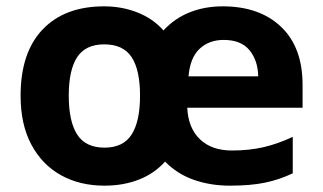

<svg xmlns="http://www.w3.org/2000/svg" viewBox="-20 -576 1018 606"><path d="M683 -556Q799 -556 867 -491.5Q935 -427 935 -308V-236H571Q574 -172 611 -136.5Q648 -101 712 -101Q767 -101 812 -111.5Q857 -122 904 -144V-29Q862 -9 816.5 0.5Q771 10 706 10Q644 10 591.5 -8.5Q539 -27 501 -66Q467 -28 418 -9Q369 10 310 10Q232 10 172.5 -23Q113 -56 79 -119.5Q45 -183 45 -274Q45 -410 114.5 -483Q184 -556 309 -556Q364 -556 413 -537Q462 -518 496 -480Q531 -518 578.5 -537Q626 -556 683 -556ZM309 -436Q250 -436 223.5 -395.5Q197 -355 197 -274Q197 -193 223.5 -151.5Q250 -110 310 -110Q369 -110 395.5 -151.5Q422 -193 422 -274Q422 -355 395.5 -395.5Q369 -436 309 -436ZM686 -450Q640 -450 610 -422Q580 -394 575 -335H795Q794 -385 767.5 -417.5Q741 -450 686 -450Z"/></svg>

Font: Noto Sans Adlam
Style: Regular
Weight: 400
Designer: Mark Jamra, Neil Patel
Foundry: JamraPatel LLC
Version: Version 3.001